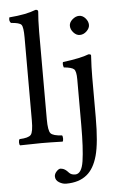

<svg xmlns="http://www.w3.org/2000/svg" viewBox="-61 -740 637 1006"><g transform="rotate(-5 257.5 -237.5)"><path d="M336.9 -599.1Q336.9 -617.2 354 -632.1Q371.1 -647 389.2 -647Q408.2 -647 422.6 -630.4Q437 -613.8 437 -595.2Q437 -578.1 420.9 -562.5Q404.8 -546.9 384.8 -546.9Q366.7 -546.9 351.8 -563.5Q336.9 -580.1 336.9 -599.1ZM351.1 -316.9Q351.1 -358.9 339.6 -369.9Q328.1 -380.9 286.1 -384.8Q280.3 -401.9 284.2 -413.1Q379.4 -425.3 420.9 -441.9Q434.1 -441.9 434.1 -435.1Q430.2 -371.1 430.2 -320.8V-109.9Q430.2 24.9 411.6 91.6Q393.1 158.2 355 189Q314 223.1 245.1 223.1Q227.1 223.1 208.5 211.7Q189.9 200.2 189.9 180.2Q189.9 167 201.4 154.5Q212.9 142.1 222.2 142.1Q227.1 142.1 231.9 143.6Q236.8 145 240.5 146.5Q244.1 147.9 248.5 151.4Q252.9 154.8 254.9 156.5Q256.8 158.2 261 162.6Q265.1 167 266.1 168Q277.3 179.2 296.9 179.2Q331.1 179.2 341.1 113Q351.1 46.9 351.1 -76.2ZM95.2 -122.1V-559.1Q95.2 -614.3 85.2 -626.2Q75.2 -638.2 30.8 -641.1Q19.5 -652.3 24.9 -670.9Q113.8 -677.7 165 -698.2Q178.2 -698.2 178.2 -688Q174.3 -647.9 173.8 -583V-122.1Q173.8 -62 186.5 -47.6Q199.2 -33.2 246.1 -30.8Q250 -25.9 250 -13.9Q250 -2 246.1 2Q180.2 0 134.8 0Q92.8 0 22.9 2Q18.1 -2 18.1 -13.9Q18.1 -25.9 22.9 -30.8Q69.8 -32.7 82.5 -47.4Q95.2 -62 95.2 -122.1Z"/></g></svg>

Font: Linux Libertine O
Style: Regular
Weight: 400
Designer: Philipp H. Poll
Foundry: Philipp H. Poll
Version: Version 5.3.0